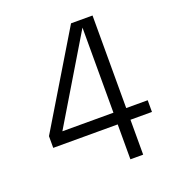

<svg xmlns="http://www.w3.org/2000/svg" viewBox="-121 -751 777 848"><g transform="rotate(-20 267.0 -327.0)"><path d="M108 -219H348V-619ZM408 0H348V-164H45V-219L307 -654H408V-219H509V-164H408Z"/></g></svg>

Font: Hind Madurai Light
Style: Regular
Weight: 300
Designer: Jyotish Sonowal
Foundry: Indian Type Foundry
Version: Version 1.001;PS 1.0;hotconv 1.0.86;makeotf.lib2.5.63406; tt